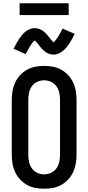

<svg xmlns="http://www.w3.org/2000/svg" viewBox="-20 -1146 540 1174"><path d="M250 8Q223 8 196 3Q169 -2 145 -15.5Q121 -29 102.5 -49Q84 -69 72.5 -94Q61 -119 56.5 -146Q52 -173 52 -200V-535Q52 -562 56.5 -589Q61 -616 72.5 -641Q84 -666 102.5 -686Q121 -706 145 -719.5Q169 -733 196 -738Q223 -743 250 -743Q277 -743 304 -738Q331 -733 355 -719.5Q379 -706 397.5 -686Q416 -666 427.5 -641Q439 -616 443.5 -589Q448 -562 448 -535V-200Q448 -173 443.5 -146Q439 -119 427.5 -94Q416 -69 397.5 -49Q379 -29 355 -15.5Q331 -2 304 3Q277 8 250 8ZM250 -80Q272 -80 292.5 -89.5Q313 -99 325.5 -117Q338 -135 342.5 -156.5Q347 -178 347 -200V-535Q347 -557 342.5 -578.5Q338 -600 325.5 -618Q313 -636 292.5 -645.5Q272 -655 250 -655Q228 -655 207.5 -645.5Q187 -636 174.5 -618Q162 -600 157.5 -578.5Q153 -557 153 -535V-200Q153 -178 157.5 -156.5Q162 -135 174.5 -117Q187 -99 207.5 -89.5Q228 -80 250 -80ZM308 -812Q300 -812 292.5 -813.5Q285 -815 278.5 -817.5Q272 -820 265 -824Q258 -828 252.5 -832.5Q247 -837 241 -843Q235 -849 230 -854.5Q225 -860 221 -866Q217 -872 211.5 -878.5Q206 -885 201.5 -890Q197 -895 192 -899Q190 -897 186 -893Q182 -889 180 -886.5Q178 -884 175.5 -881Q173 -878 171 -874.5Q169 -871 166.5 -867Q164 -863 161 -858.5Q158 -854 155.5 -849.5Q153 -845 150 -839.5Q147 -834 144 -828Q141 -822 137 -815L63 -848Q72 -866 80.5 -881Q89 -896 97 -908Q105 -920 114 -931Q123 -942 135 -952Q147 -962 162 -968Q177 -974 192 -974Q200 -974 207.5 -972.5Q215 -971 221.5 -968.5Q228 -966 235 -962Q242 -958 247.5 -953.5Q253 -949 259 -943Q265 -937 270 -931.5Q275 -926 279 -920.5Q283 -915 288.5 -908Q294 -901 298 -896.5Q302 -892 308 -887Q310 -889 314 -893.5Q318 -898 320 -900.5Q322 -903 324.5 -906Q327 -909 329 -912Q331 -915 333.5 -919Q336 -923 339 -927.5Q342 -932 344.5 -937Q347 -942 350 -947.5Q353 -953 356 -959Q359 -965 363 -971L437 -939Q428 -921 419.5 -906Q411 -891 403 -878.5Q395 -866 386 -855.5Q377 -845 365 -835Q353 -825 338 -818.5Q323 -812 308 -812ZM100 -1054V-1126H400V-1054Z"/></svg>

Font: Iosevka SS18 Semibold
Style: Regular
Weight: 600
Monospace: yes
Designer: Belleve Invis
Foundry: Belleve Invis
Version: Version 25.1.1; ttfautohint (v1.8.4)